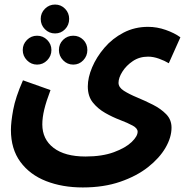

<svg xmlns="http://www.w3.org/2000/svg" viewBox="-20 -593 838 844"><path d="M28 -22Q28 -56 38 -110.5Q48 -165 81 -240L202 -197Q183 -147 174.5 -111.5Q166 -76 166 -46Q166 19 215.5 57Q265 95 356 95Q429 95 480.5 76Q532 57 558.5 31.5Q585 6 585 -14Q585 -29 563 -41Q541 -53 508 -65.5Q475 -78 442.5 -96.5Q410 -115 388 -142.5Q366 -170 366 -213Q366 -252 385 -297Q404 -342 439 -383Q474 -424 523 -449.5Q572 -475 631 -475Q670 -475 708.5 -461.5Q747 -448 773 -429L722 -315Q704 -326 679 -335Q654 -344 631 -344Q593 -344 564 -324.5Q535 -305 518 -278Q501 -251 501 -229Q501 -209 524.5 -194Q548 -179 583 -164.5Q618 -150 652.5 -132.5Q687 -115 710.5 -91Q734 -67 734 -32Q734 11 707.5 56.5Q681 102 631 141.5Q581 181 508.5 206Q436 231 344 231Q254 231 182.5 203Q111 175 69.5 118.5Q28 62 28 -22ZM222 -446Q196 -446 177.5 -464.5Q159 -483 159 -510Q159 -536 177.5 -554.5Q196 -573 222 -573Q248 -573 266 -554.5Q284 -536 284 -510Q284 -483 266 -464.5Q248 -446 222 -446ZM143 -309Q117 -309 98.5 -328Q80 -347 80 -373Q80 -399 98.5 -417.5Q117 -436 143 -436Q169 -436 187.5 -417.5Q206 -399 206 -373Q206 -347 187.5 -328Q169 -309 143 -309ZM302 -309Q276 -309 257.5 -328Q239 -347 239 -373Q239 -400 257.5 -418Q276 -436 302 -436Q328 -436 346 -418Q364 -400 364 -373Q364 -347 346 -328Q328 -309 302 -309Z"/></svg>

Font: Noto Sans Arabic SemCond
Style: Bold
Weight: 700
Width: 4
Designer: Monotype Design Team, Nadine Chahine, Nizar Qandah and Khaled Hosny
Foundry: Monotype Imaging Inc.
Version: Version 2.012; ttfautohint (v1.8.4.7-5d5b)